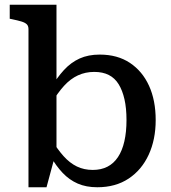

<svg xmlns="http://www.w3.org/2000/svg" viewBox="-20 -778 720 809"><path d="M390 11Q343 11 307.5 -4.5Q272 -20 244 -49.5Q216 -79 192 -121L196 -192Q222 -149 248 -120Q274 -91 304 -76.5Q334 -62 371 -62Q406 -62 432.5 -75.5Q459 -89 477 -116Q495 -143 504 -182.5Q513 -222 513 -272Q513 -322 504.5 -359.5Q496 -397 480 -423Q464 -449 438.5 -462Q413 -475 377 -475Q340 -475 308.5 -460.5Q277 -446 250 -416.5Q223 -387 195 -340L193 -405Q220 -451 249.5 -483Q279 -515 315.5 -531.5Q352 -548 400 -548Q475 -548 527.5 -513Q580 -478 608 -416.5Q636 -355 636 -272Q636 -190 606.5 -126Q577 -62 522 -25.5Q467 11 390 11ZM100 -655Q100 -669 92.5 -676Q85 -683 70 -687.5Q55 -692 31 -697L21 -699V-758H218V-122L210 -115L176 11H100Z"/></svg>

Font: Roboto Serif 20pt Medium
Style: Regular
Weight: 500
Version: Version 1.008